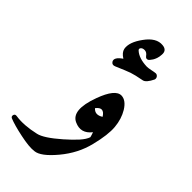

<svg xmlns="http://www.w3.org/2000/svg" viewBox="-361 -728 1033 1033"><g transform="rotate(45 156.0 -211.5)"><path d="M165 -204Q204 -311 251 -310Q286 -309 314 -264Q340 -221 345 -165Q350 -110 327 -18Q305 73 240 151Q175 229 131 233Q95 238 25 223Q-9 216 -35.5 208.5Q-62 201 -79 194Q-90 189 -87 177Q-84 164 -68 167Q-8 176 75 157Q116 148 195 79Q235 44 259.5 16.5Q284 -11 291 -33Q290 -38 287.5 -45.5Q285 -53 282 -62Q240 -8 181 -35Q114 -65 165 -204ZM260 -157Q231 -204 198 -161Q223 -133 260 -157ZM275 -449Q222 -439 199 -431Q176 -423 116 -397Q98 -389 88 -404Q74 -427 118 -457Q89 -475 84 -498Q76 -542 120 -602Q164 -663 215 -658Q252 -655 249 -619Q248 -601 243.5 -588.5Q239 -576 234 -568Q222 -551 219 -549Q205 -539 194 -554Q183 -570 168 -571Q152 -572 144 -563Q137 -554 144 -547Q175 -518 237 -516Q248 -516 267 -520Q278 -522 285 -523.5Q292 -525 297 -525Q307 -525 314 -515Q319 -506 316 -497Q295 -454 275 -449Z"/></g></svg>

Font: Amiri
Style: Bold
Weight: 700
Designer: Khaled Hosny
Version: Version 0.113